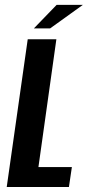

<svg xmlns="http://www.w3.org/2000/svg" viewBox="-20 -748 351 768"><path d="M6.9 0 90.9 -591H205.5L133.7 -79.7H267.5L255.7 0ZM115.5 -634.4 206.5 -728.5H311.4L180.5 -634.4Z"/></svg>

Font: Alumni Sans SC Thin
Style: Italic
Weight: 100
Italic angle: -8°
Designer: Robert E. Leuschke
Foundry: Robert E. Leuschke
Version: Version 1.016